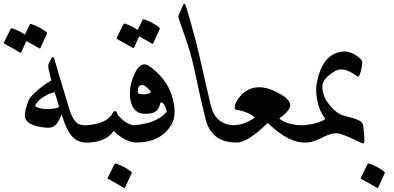

<svg xmlns="http://www.w3.org/2000/svg" viewBox="-90 -746 2064 1005"><path d="M178.7 -439.5Q189 -458 196.3 -430.7Q201.2 -411.6 231.4 -312.7Q261.7 -213.9 266.6 -195.8Q288.6 -115.7 317.9 -99.1Q335.4 -89.4 363.3 -90.3Q380.9 -90.8 387.5 -69.3Q394 -47.9 391.4 -24.4Q388.7 -1 379.4 0Q323.2 4.9 290.8 -28.3Q258.3 -61.5 232.4 -147.5Q213.4 -93.3 186 -81.5Q167.5 -73.7 125.2 -80.8Q83 -87.9 62 -102.5Q41 -117.2 40.3 -137.9Q39.6 -158.7 49.8 -192.1Q60.1 -225.6 67.9 -235.4Q112.3 -285.6 178.2 -325.2Q168 -366.2 164.1 -386Q160.2 -405.8 167.5 -418.5ZM195.8 -264.2Q122.1 -242.2 95.7 -196.8Q92.3 -190.4 100.1 -186.5Q144.5 -166.5 209.5 -181.2Q214.8 -182.6 219.2 -188Q210.4 -219.7 195.8 -264.2ZM66.4 -618.2Q68.4 -622.1 74.2 -620.1Q116.2 -606.4 152.3 -578.6Q157.7 -574.7 155.8 -569.8L121.1 -494.1Q119.1 -489.7 110.8 -495.6Q103.5 -501 47.9 -531.2L21 -471.7Q19 -467.3 10.7 -473.1Q2.4 -479 -66.9 -517.1Q-71.3 -519.5 -69.8 -522.9L-33.7 -595.7Q-31.7 -599.6 -25.9 -597.7Q8.8 -586.4 40 -564.9Z M607.4 -90.3Q624.5 -86.4 627.9 -78.6Q631.3 -70.8 632.3 -55.2Q634.8 0 623.5 0Q569.8 0.5 504.4 -60.5Q469.7 -6.3 379.4 0Q370.1 0.5 364.3 -15.1L348.1 -56.6Q343.8 -66.9 348.4 -78.1Q353 -89.4 363.3 -90.3Q473.1 -98.6 500.5 -155.8Q504.4 -164.1 512.7 -164.1Q521 -164.1 523.2 -154.8Q525.4 -145.5 527.8 -142.6Q567.9 -97.7 607.4 -90.3ZM509.8 112.3Q511.7 108.4 517.6 110.4Q559.6 124 595.7 151.9Q600.6 155.8 599.1 160.6L564.5 236.3Q562.5 240.7 554.2 234.9Q545.9 229 476.6 190.9Q472.2 188.5 473.6 185.1Z M666.5 -409.2Q679.7 -409.2 701.7 -392.6Q804.7 -314 821.3 -194.8Q830.1 -131.8 808.1 -94.7Q751.5 0 623.5 0Q610.8 0.5 600.8 -22.7Q590.8 -45.9 592.3 -67.6Q593.8 -89.4 607.4 -90.3Q731 -98.6 783.2 -161.6Q775.4 -191.4 766.8 -201.2Q758.3 -210.9 754.2 -210Q750 -209 749 -205.6Q739.7 -162.1 706.1 -154.3Q600.1 -130.9 590.8 -239.3Q585.9 -292.5 610.6 -351.1Q635.3 -409.7 666.5 -409.2ZM652.3 -300.8Q629.4 -299.8 631.8 -262.2Q632.3 -256.8 634.3 -256.3Q654.8 -250.5 675.3 -253.4Q695.8 -256.3 700.2 -265.6Q670.9 -301.8 652.3 -300.8ZM656.7 -642.6Q658.7 -646.5 664.6 -644.5Q706.5 -630.9 742.7 -603Q748 -599.1 746.1 -594.2L711.4 -518.6Q709.5 -514.2 701.2 -520Q693.8 -525.4 638.2 -555.7L611.3 -496.1Q609.4 -491.7 601.1 -497.6Q592.8 -503.4 523.4 -541.5Q519 -543.9 520.5 -547.4L556.6 -620.1Q558.6 -624 564.5 -622.1Q599.1 -610.8 630.4 -589.4Z M868.7 -720.2Q876.5 -737.8 886.2 -705.1Q932.1 -550.3 957 -439.9Q1003.9 -231.4 1015.1 -188.5Q1039.1 -95.7 1132.3 -90.3Q1158.7 -88.9 1159.2 -53.7Q1159.2 0 1148.4 0Q1017.1 0 986.3 -121.6Q960.4 -224.1 939.2 -327.9Q918 -431.6 897.7 -495.8Q877.4 -560.1 847.7 -642.6Q841.8 -658.7 846.2 -668.5Z M1498.5 -90.3Q1533.7 -90.3 1535.2 -54.7Q1536.6 -1.5 1514.6 0Q1423.8 6.3 1311.5 -102.5Q1205.6 1 1148.4 0Q1124.5 -0.5 1110.8 -38.1Q1093.3 -88.9 1132.3 -90.3Q1193.8 -92.8 1243.7 -131.3Q1206.1 -163.1 1145.5 -171.4Q1138.7 -172.4 1138.7 -182.1Q1138.2 -213.4 1177.7 -253.4Q1251.5 -322.8 1370.1 -257.8Q1426.3 -227.1 1429 -197.8Q1431.6 -168.5 1371.6 -126Q1413.1 -90.3 1498.5 -90.3Z M1597.7 -267.1Q1601.6 -238.8 1634.8 -196.3Q1660.6 -164.1 1689.5 -148.4Q1699.7 -142.6 1739.7 -132.8Q1770.5 -125 1789.6 -115.5Q1808.6 -106 1811 -88.4Q1818.4 -35.2 1816.9 -5.9Q1815.9 9.3 1802.2 2.4Q1701.2 -47.9 1671.4 -48.6Q1641.6 -49.3 1593.8 -24.7Q1545.9 0 1514.6 0Q1502.9 0 1491.7 -22.2Q1480.5 -44.4 1481 -66.7Q1481.4 -88.9 1498.5 -90.3Q1580.1 -98.1 1612.8 -123.5Q1559.1 -197.3 1570.3 -277.8Q1585.9 -338.9 1597.7 -267.1Z M1607.9 -240.7Q1620.1 -211.9 1598.1 -202.1Q1577.1 -192.4 1570.8 -222.7Q1561 -267.1 1567.4 -306.2Q1594.2 -459.5 1695.8 -475.1Q1745.1 -482.9 1792 -442.4Q1807.1 -429.2 1806.2 -418.5Q1801.8 -374 1790.5 -350.1Q1786.1 -341.3 1776.4 -348.6Q1707.5 -401.4 1660.2 -372.1Q1600.6 -335.4 1597.7 -297.9Q1595.7 -268.6 1607.9 -240.7ZM1834.5 112.3Q1836.4 108.4 1842.3 110.4Q1884.3 124 1920.4 151.9Q1925.3 155.8 1923.8 160.6L1889.2 236.3Q1887.2 240.7 1878.9 234.9Q1870.6 229 1801.3 190.9Q1796.9 188.5 1798.3 185.1Z"/></svg>

Font: Amiri
Style: Slanted
Weight: 400
Italic angle: 9°
Designer: Khaled Hosny
Version: Version 000.107